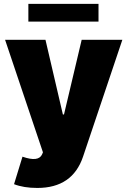

<svg xmlns="http://www.w3.org/2000/svg" viewBox="-20 -747 645 972"><path d="M169 204.5Q99.8 204.5 51.1 185.4L93.8 46.2Q175.4 74.9 193.2 34.1L197.4 24.1L5.7 -545.5H210.2L298.3 -167.6H304L393.5 -545.5H599.4L400.6 45.5Q347.3 204.5 169 204.5ZM478.7 -727.3V-637.8H123.6V-727.3Z"/></svg>

Font: Karasuma Gothic
Style: Black
Weight: 900
Designer: Rasmus Andersson / Ryoko Nishizuka
Foundry: Genbu
Version: Version 1.00